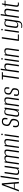

<svg xmlns="http://www.w3.org/2000/svg" viewBox="2894 -3590 792 6662"><g transform="rotate(-90 3290.0 -259.0)"><path d="M-21 0 200 -591H259L311 0H259L245 -145H84L29 0ZM90 -173H246L218 -522Z M385 0 475 -635H522L432 0Z M655 8Q615 8 592.5 -3Q570 -14 561 -32.5Q552 -51 552.5 -74.5Q553 -98 556 -123L608 -495H656L605 -132Q602 -112 601 -93.5Q600 -75 604.5 -60Q609 -45 625.5 -36.5Q642 -28 673 -28Q703 -28 721.5 -38.5Q740 -49 750 -63.5Q760 -78 765 -90L821 -495H869L800 0H759L763 -52Q747 -19 716.5 -5.5Q686 8 655 8Z M915 0 984 -495H1024L1022 -443Q1036 -471 1067 -486.5Q1098 -502 1128 -502Q1178 -502 1200.5 -486.5Q1223 -471 1226 -437Q1243 -465 1272 -483.5Q1301 -502 1337 -502Q1406 -502 1423 -471Q1440 -440 1430 -371L1378 0H1330L1382 -375Q1388 -413 1382.5 -432.5Q1377 -452 1361 -459Q1345 -466 1319 -466Q1286 -466 1258.5 -443.5Q1231 -421 1224 -388L1170 0H1122L1176 -379Q1181 -417 1174.5 -435.5Q1168 -454 1151.5 -460Q1135 -466 1110 -466Q1076 -466 1054 -447.5Q1032 -429 1020 -404L963 0Z M1484 0 1553 -495H1592L1591 -443Q1607 -476 1637 -489.5Q1667 -503 1698 -503Q1739 -503 1761 -492Q1783 -481 1791.5 -462.5Q1800 -444 1800 -420.5Q1800 -397 1797 -372L1746 0H1698L1749 -363Q1751 -382 1752.5 -400.5Q1754 -419 1749 -433.5Q1744 -448 1728.5 -457Q1713 -466 1681 -466Q1652 -466 1633.5 -455.5Q1615 -445 1604.5 -431Q1594 -417 1589 -405L1532 0Z M1850 0 1920 -495H1967L1897 0ZM1957 -557Q1945 -557 1937 -565.5Q1929 -574 1929 -586Q1929 -597 1937 -605Q1945 -613 1957 -613Q1969 -613 1977.5 -605Q1986 -597 1986 -586Q1986 -574 1977.5 -565.5Q1969 -557 1957 -557Z M2335 6Q2286 6 2254.5 -9.5Q2223 -25 2211 -62.5Q2199 -100 2209 -167L2214 -199H2262L2257 -164Q2249 -111 2257 -81Q2265 -51 2285 -39Q2305 -27 2334 -27Q2372 -27 2403 -53.5Q2434 -80 2444 -149Q2451 -195 2440 -219Q2429 -243 2404 -257Q2379 -271 2342 -286Q2313 -299 2289.5 -316.5Q2266 -334 2255.5 -363.5Q2245 -393 2251 -439Q2258 -490 2276.5 -524Q2295 -558 2328 -574.5Q2361 -591 2412 -591Q2477 -591 2508.5 -557.5Q2540 -524 2531 -462L2523 -398Q2511 -398 2499 -398Q2487 -398 2476 -398L2483 -451Q2490 -501 2470.5 -527Q2451 -553 2407 -553Q2358 -553 2333 -525Q2308 -497 2299 -441Q2293 -401 2305 -377.5Q2317 -354 2339.5 -340.5Q2362 -327 2390 -316Q2433 -299 2458.5 -280.5Q2484 -262 2493 -233.5Q2502 -205 2494 -154Q2486 -94 2462.5 -59Q2439 -24 2405.5 -9Q2372 6 2335 6Z M2663 8Q2651 8 2633 5Q2615 2 2599 -9.5Q2583 -21 2575 -46Q2567 -71 2574 -116L2617 -385Q2626 -441 2645 -466Q2664 -491 2689 -497.5Q2714 -504 2740 -504Q2772 -504 2800 -493Q2828 -482 2835 -456L2840 -495H2889L2819 0H2776L2788 -85Q2780 -65 2765 -43.5Q2750 -22 2725.5 -7Q2701 8 2663 8ZM2680 -23Q2704 -23 2723 -36.5Q2742 -50 2755 -71Q2768 -92 2776.5 -115Q2785 -138 2790 -157Q2795 -176 2796 -185L2829 -419Q2827 -425 2820.5 -438Q2814 -451 2798.5 -462.5Q2783 -474 2750 -474Q2715 -474 2697.5 -461Q2680 -448 2673 -425.5Q2666 -403 2661 -374L2621 -109Q2617 -79 2622 -61.5Q2627 -44 2638 -36Q2649 -28 2660.5 -25.5Q2672 -23 2680 -23Z M2929 0 2998 -495H3037L3036 -443Q3052 -476 3082 -489.5Q3112 -503 3143 -503Q3184 -503 3206 -492Q3228 -481 3236.5 -462.5Q3245 -444 3245 -420.5Q3245 -397 3242 -372L3191 0H3143L3194 -363Q3196 -382 3197.5 -400.5Q3199 -419 3194 -433.5Q3189 -448 3173.5 -457Q3158 -466 3126 -466Q3097 -466 3078.5 -455.5Q3060 -445 3049.5 -431Q3039 -417 3034 -405L2977 0Z M3409 7Q3362 7 3337 -4.5Q3312 -16 3302 -35.5Q3292 -55 3292.5 -79.5Q3293 -104 3297 -130L3302 -168H3350L3344 -125Q3341 -98 3340.5 -75Q3340 -52 3355 -38Q3370 -24 3413 -24Q3451 -24 3469.5 -37.5Q3488 -51 3495.5 -71.5Q3503 -92 3506 -110L3509 -135Q3513 -160 3506.5 -179Q3500 -198 3482.5 -212Q3465 -226 3434 -239Q3402 -253 3378.5 -268.5Q3355 -284 3344.5 -307.5Q3334 -331 3339 -367L3343 -397Q3347 -431 3363 -455Q3379 -479 3409.5 -492Q3440 -505 3485 -505Q3530 -505 3556 -492.5Q3582 -480 3591 -452Q3600 -424 3593 -378L3587 -334H3540L3547 -381Q3554 -434 3537.5 -454Q3521 -474 3482 -474Q3435 -474 3415.5 -452Q3396 -430 3391 -399L3388 -374Q3384 -344 3393 -325Q3402 -306 3424 -293Q3446 -280 3477 -265Q3505 -253 3525.5 -239Q3546 -225 3555.5 -201.5Q3565 -178 3560 -136L3557 -116Q3554 -85 3540.5 -57Q3527 -29 3496.5 -11Q3466 7 3409 7Z M3883 0 3961 -555H3860L3865 -591H4119L4113 -555H4010L3931 0Z M4105 0 4193 -630H4239L4214 -456Q4229 -478 4255.5 -490.5Q4282 -503 4319 -503Q4360 -503 4382 -492Q4404 -481 4413 -462.5Q4422 -444 4422 -420.5Q4422 -397 4419 -372L4367 0H4319L4369 -361Q4372 -377 4373 -395Q4374 -413 4369 -428.5Q4364 -444 4348.5 -454.5Q4333 -465 4301 -465Q4272 -465 4252.5 -455.5Q4233 -446 4223 -433Q4213 -420 4211 -411L4153 0Z M4471 0 4541 -495H4588L4518 0ZM4578 -557Q4566 -557 4558 -565.5Q4550 -574 4550 -586Q4550 -597 4558 -605Q4566 -613 4578 -613Q4590 -613 4598.5 -605Q4607 -597 4607 -586Q4607 -574 4598.5 -565.5Q4590 -557 4578 -557Z M4633 0 4702 -495H4741L4740 -443Q4756 -476 4786 -489.5Q4816 -503 4847 -503Q4888 -503 4910 -492Q4932 -481 4940.5 -462.5Q4949 -444 4949 -420.5Q4949 -397 4946 -372L4895 0H4847L4898 -363Q4900 -382 4901.5 -400.5Q4903 -419 4898 -433.5Q4893 -448 4877.5 -457Q4862 -466 4830 -466Q4801 -466 4782.5 -455.5Q4764 -445 4753.5 -431Q4743 -417 4738 -405L4681 0Z M5200 0 5284 -591H5333L5255 -35H5428L5422 0Z M5486 0 5556 -495H5603L5533 0ZM5593 -557Q5581 -557 5573 -565.5Q5565 -574 5565 -586Q5565 -597 5573 -605Q5581 -613 5593 -613Q5605 -613 5613.5 -605Q5622 -597 5622 -586Q5622 -574 5613.5 -565.5Q5605 -557 5593 -557Z M5737 117Q5726 117 5712.5 116Q5699 115 5686 113.5Q5673 112 5664 111Q5655 110 5652 109L5656 80Q5667 81 5688 84Q5709 87 5727 87Q5739 87 5757.5 85Q5776 83 5795 73.5Q5814 64 5829 42Q5844 20 5850 -22L5859 -89Q5850 -68 5834.5 -53Q5819 -38 5798 -30Q5777 -22 5749 -22Q5732 -22 5713 -25Q5694 -28 5678.5 -39.5Q5663 -51 5656 -76.5Q5649 -102 5655 -148L5688 -383Q5696 -435 5714 -460Q5732 -485 5758.5 -493.5Q5785 -502 5815 -502Q5836 -502 5856.5 -498Q5877 -494 5892 -483.5Q5907 -473 5910 -453L5922 -493H5963L5899 -34Q5893 6 5879 34.5Q5865 63 5843 81Q5821 99 5794 108Q5767 117 5737 117ZM5767 -54Q5804 -54 5825 -72.5Q5846 -91 5856.5 -119.5Q5867 -148 5870 -176L5904 -417Q5902 -428 5894.5 -440.5Q5887 -453 5871 -462Q5855 -471 5825 -471Q5784 -471 5763 -451.5Q5742 -432 5736 -380L5702 -137Q5698 -108 5704 -91Q5710 -74 5722 -66.5Q5734 -59 5746.5 -56.5Q5759 -54 5767 -54Z M6001 0 6089 -630H6135L6110 -456Q6125 -478 6151.5 -490.5Q6178 -503 6215 -503Q6256 -503 6278 -492Q6300 -481 6309 -462.5Q6318 -444 6318 -420.5Q6318 -397 6315 -372L6263 0H6215L6265 -361Q6268 -377 6269 -395Q6270 -413 6265 -428.5Q6260 -444 6244.5 -454.5Q6229 -465 6197 -465Q6168 -465 6148.5 -455.5Q6129 -446 6119 -433Q6109 -420 6107 -411L6049 0Z M6463 1Q6442 1 6426 -4.5Q6410 -10 6400 -21.5Q6390 -33 6386.5 -51Q6383 -69 6386 -95L6439 -463H6396L6400 -489L6445 -495L6469 -588H6503L6490 -495H6601L6597 -463H6486L6435 -103Q6431 -73 6439.5 -53.5Q6448 -34 6482 -34Q6496 -34 6512.5 -35Q6529 -36 6537 -37L6532 -5Q6526 -4 6515.5 -2.5Q6505 -1 6491.5 0Q6478 1 6463 1Z"/></g></svg>

Font: Alumni Sans Thin Light
Style: Italic
Weight: 300
Italic angle: -8°
Version: Version 1.016